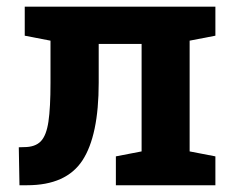

<svg xmlns="http://www.w3.org/2000/svg" viewBox="-20 -548 691 568"><path d="M37.6 0 35.6 -112.3 51.3 -112.8Q84 -112.8 100.6 -129.9Q117.2 -147 123.3 -188.2Q129.4 -229.5 129.4 -303.2V-427.7L53.2 -442.4V-528.3H617.2V-442.4L541 -427.7V-100.1L617.2 -85.4V0H322.8V-85.4L398.9 -100.1V-418H272V-303.2Q272 -147 223.9 -73.5Q175.8 0 60.1 0Z"/></svg>

Font: Roboto Slab
Style: Bold
Weight: 700
Designer: Google
Version: Version 2.000; ttfautohint (v1.8.1.43-b0c9)